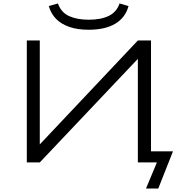

<svg xmlns="http://www.w3.org/2000/svg" viewBox="-20 -939 1035 1110"><path d="M824 151 887 0H777V-608L781 -603L210 0H135V-705H210V-97L207 -101L777 -705H853V-64H980L895 151ZM493 -767Q429 -767 382 -783Q335 -799 305 -829Q275 -859 262 -904L315 -919Q333 -867 379.5 -846Q426 -825 493 -825Q564 -825 609.5 -847.5Q655 -870 671 -919L723 -904Q705 -837 646.5 -802Q588 -767 493 -767Z"/></svg>

Font: Nunito Sans 7pt Expanded Light
Style: Regular
Weight: 300
Width: 7
Designer: Vernon Adams
Foundry: Vernon Adams
Version: Version 3.101;gftools[0.9.27]